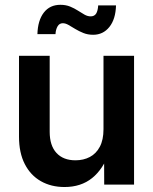

<svg xmlns="http://www.w3.org/2000/svg" viewBox="-20 -749 622 779"><path d="M241.7 9.8Q187.5 9.8 145.8 -13.9Q104 -37.6 80.6 -83.3Q57.1 -128.9 57.1 -194.8V-522.5H181.6V-214.4Q181.6 -158.2 209.2 -128.4Q236.8 -98.6 286.1 -98.6Q318.8 -98.6 344.5 -112.1Q370.1 -125.5 385 -153.6Q399.9 -181.6 399.9 -224.6V-522.5H523.9V0H402.8L402.3 -131.8H423.3Q398.9 -63 353.8 -26.6Q308.6 9.8 241.7 9.8ZM357.9 -607.9Q336.4 -607.9 318.6 -615Q300.8 -622.1 285.6 -631.3Q270.5 -640.6 258.1 -647.7Q245.6 -654.8 234.9 -654.8Q220.7 -654.8 213.4 -641.8Q206.1 -628.9 205.1 -610.4H131.8Q133.3 -666 157.7 -697.8Q182.1 -729.5 225.1 -729.5Q247.1 -729.5 264.4 -722.4Q281.7 -715.3 295.9 -706.1Q310.1 -696.8 322.8 -689.7Q335.4 -682.6 347.7 -682.6Q362.8 -682.6 369.9 -693.6Q377 -704.6 378.4 -727.1H450.7Q449.2 -671.4 423.8 -639.6Q398.4 -607.9 357.9 -607.9Z"/></svg>

Font: Inter 28pt SemiBold
Style: Regular
Weight: 600
Designer: Rasmus Andersson
Foundry: rsms
Version: Version 4.001;git-66647c0bb